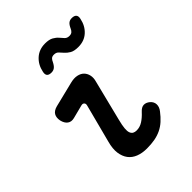

<svg xmlns="http://www.w3.org/2000/svg" viewBox="-222 -910 1044 1044"><g transform="rotate(-45 300.0 -388.0)"><path d="M130 -388Q106 -382 90 -394Q74 -406 68 -432Q63 -458 73 -475Q83 -492 110 -499L256 -535Q284 -542 305.5 -537.5Q327 -533 340 -520Q353 -507 357.5 -487Q362 -467 355 -443L297 -211Q288 -176 286 -154.5Q284 -133 288.5 -121Q293 -109 302 -104Q311 -99 324 -99Q349 -99 371 -113Q393 -127 414 -150Q432 -170 449.5 -170.5Q467 -171 484 -157Q501 -142 501.5 -122Q502 -102 487 -83Q468 -58 448 -40Q428 -22 405 -11Q382 0 355 5Q328 10 294 10Q258 10 230 -1Q202 -12 185.5 -34Q169 -56 164.5 -88.5Q160 -121 172 -165L229 -384Q233 -397 226.5 -404Q220 -411 208 -408ZM265 -685Q255 -665 244.5 -657Q234 -649 219 -649Q200 -649 192.5 -658Q185 -667 189 -685Q198 -730 229 -758Q260 -786 306 -786Q337 -786 354.5 -776Q372 -766 382.5 -753.5Q393 -741 402.5 -731Q412 -721 429 -721Q443 -721 450.5 -728Q458 -735 462 -745Q471 -765 481 -773Q491 -781 506 -781Q525 -781 533 -772Q541 -763 537 -745Q528 -700 497.5 -672Q467 -644 421 -644Q389 -644 372 -654Q355 -664 344 -676.5Q333 -689 323.5 -699Q314 -709 297 -709Q283 -709 276 -702Q269 -695 265 -685Z"/></g></svg>

Font: Maple Mono NL SemiBold
Style: Italic
Weight: 600
Italic angle: -10°
Monospace: yes
Designer: subframe7536
Version: Version 7.000